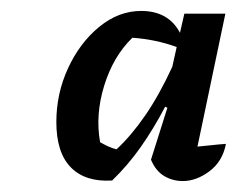

<svg xmlns="http://www.w3.org/2000/svg" viewBox="-20 -734 433 351"><path d="M185 -404Q136 -401 109.5 -428Q83 -455 83 -511Q83 -563 104.5 -609.5Q126 -656 161.5 -685Q197 -714 238 -714Q288 -714 309 -674L317 -709H392L341 -466Q353 -467 366 -468.5Q379 -470 393 -471Q387 -439 363 -421Q339 -403 314 -403Q296 -403 280.5 -412Q265 -421 256 -442L286 -537L282 -539Q261 -499 237.5 -465.5Q214 -432 185 -404ZM163 -474Q170 -470 177.5 -466.5Q185 -463 193 -461Q220 -486 245.5 -523Q271 -560 295 -612L303 -648Q265 -662 222 -665Q187 -631 170.5 -577.5Q154 -524 163 -474Z"/></svg>

Font: Piazzolla SC SemiBold
Style: Italic
Weight: 600
Italic angle: -11.3°
Designer: Juan Pablo del Peral
Foundry: Huerta Tipografica
Version: Version 1.330